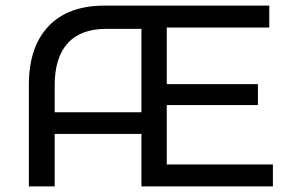

<svg xmlns="http://www.w3.org/2000/svg" viewBox="-20 -664 1028 684"><path d="M952.2 -78.2H574.1V-289.8H898.8V-364.3H574.1V-565.8H939.3V-644H352.4C265.9 -644 199.3 -619.5 152.7 -570.4C106.1 -521.3 82.8 -451.7 82.8 -361.6V0H174.8V-186.8H483.9V0H952.2ZM483.9 -264H174.8V-359.7C174.8 -426 190.3 -476.1 221.3 -510.1C252.2 -544.2 298.1 -561.2 358.8 -561.2H483.9Z"/></svg>

Font: Montserrat Ace
Style: Regular
Weight: 500
Designer: Julieta Ulanovsky
Foundry: Julieta Ulanovsky
Version: Version 1